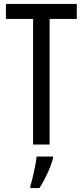

<svg xmlns="http://www.w3.org/2000/svg" viewBox="-20 -734 421 975"><path d="M232 0H148V-638H10V-714H370V-638H232ZM249 71Q239 108 219.5 149.5Q200 191 180 221H134V210Q140 192 146.5 164.5Q153 137 158.5 109Q164 81 166 61H249Z"/></svg>

Font: Noto Sans Khmer UI ExtraCondensed
Style: Regular
Weight: 400
Width: 2
Designer: Danh Hong and the Monotype Design Team
Foundry: Monotype Imaging Inc.
Version: Version 2.002; ttfautohint (v1.8.4.7-5d5b)